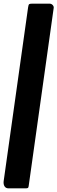

<svg xmlns="http://www.w3.org/2000/svg" viewBox="-23 -867 315 1052"><path d="M24 165Q9 165 2 154Q-5 143 -3 126L131 -827Q133 -842 137.5 -844.5Q142 -847 155 -847H248Q259 -847 266 -839Q273 -831 271 -822L134 153Q133 161 129.5 163Q126 165 117 165Z"/></svg>

Font: Libre Franklin Thin Black
Style: Italic
Weight: 900
Italic angle: -8°
Version: Version 2.000